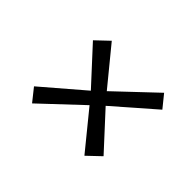

<svg xmlns="http://www.w3.org/2000/svg" viewBox="-87 -795 843 843"><g transform="rotate(45 334.5 -373.5)"><path d="M343 -325 159 -152 112 -211 302 -374 152 -537 212 -594 353 -422 536 -595 583 -537 395 -373 545 -210 484 -152Z"/></g></svg>

Font: Koeln Type Serif
Style: Italic
Weight: 400
Italic angle: -8°
Designer: Eben Sorkin
Foundry: Eben Sorkin
Version: Version 2.002